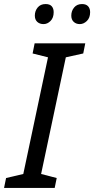

<svg xmlns="http://www.w3.org/2000/svg" viewBox="-40 -928 465 948"><path d="M-20 0 -10 -49 75 -69 197 -645 121 -664 131 -714H381L371 -664L285 -645L163 -69L240 -49L230 0ZM354 -809Q336 -809 324 -820Q312 -831 312 -851Q312 -874 326 -891Q340 -908 365 -908Q385 -908 395 -897Q405 -886 405 -868Q405 -840 389 -824.5Q373 -809 354 -809ZM175 -809Q156 -809 144 -820Q132 -831 132 -851Q132 -874 146 -891Q160 -908 185 -908Q206 -908 215.5 -897Q225 -886 225 -868Q225 -840 209.5 -824.5Q194 -809 175 -809Z"/></svg>

Font: Noto Sans IKEA
Style: Italic
Weight: 400
Italic angle: -12°
Designer: Monotype Design Team
Foundry: Monotype Imaging Inc.
Version: Version 2.001